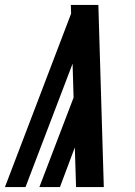

<svg xmlns="http://www.w3.org/2000/svg" viewBox="-26 -755 546 775"><path d="M-6 0 261 -700 260 -735H371L393 0H281L276 -160L216 0H133L271 -361L267 -498L77 0Z"/></svg>

Font: Iosevka SS04 Heavy Oblique
Style: Regular
Weight: 900
Italic angle: -9°
Monospace: yes
Designer: Belleve Invis
Foundry: Belleve Invis
Version: Version 19.0.0; ttfautohint (v1.8.4)